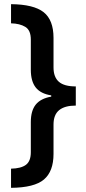

<svg xmlns="http://www.w3.org/2000/svg" viewBox="-20 -739 415 922"><path d="M33 71Q81 70 104.5 52.5Q128 35 128 -8V-153Q128 -207 151.5 -236.5Q175 -266 226 -275V-281Q175 -289 151.5 -319Q128 -349 128 -404V-549Q128 -594 101.5 -610Q75 -626 33 -627V-719Q142 -718 189.5 -680.5Q237 -643 237 -557V-415Q237 -369 262.5 -346.5Q288 -324 344 -324V-232Q291 -232 264 -210Q237 -188 237 -141V0Q237 84 191 123Q145 162 33 163Z"/></svg>

Font: Noto Sans Georgian Condensed SemiBold
Style: Regular
Weight: 600
Width: 3
Designer: Monotype Design Team, Akaki Razmadze
Foundry: Google LLC
Version: Version 2.005; ttfautohint (v1.8.4.7-5d5b)